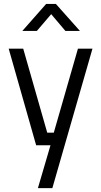

<svg xmlns="http://www.w3.org/2000/svg" viewBox="-20 -752 523 994"><path d="M176.2 222 241.4 0H167.1L25 -500H100.2L224.6 -65H258.4L383.5 -500H458.7L251 222ZM95.8 -592 218.8 -731.6H269.3L393.7 -592H318.5L245 -678.7L170.9 -592Z"/></svg>

Font: Titillium Web
Style: Bold
Weight: 700
Designer: Mohamed Gaber, Accademia di Belle Arti di Urbino
Foundry: Kief Type Foundry, Accademia di Belle Arti di Urbino
Version: Version 3.000